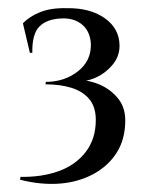

<svg xmlns="http://www.w3.org/2000/svg" viewBox="-20 -732 363 469"><path d="M143 -712Q200 -713 236 -687.5Q272 -662 272 -620Q272 -593 253 -571.5Q234 -550 208 -540Q182 -530 157 -536Q186 -539 215.5 -528.5Q245 -518 265.5 -495Q286 -472 286 -438Q286 -392 265 -359Q244 -326 207.5 -306.5Q171 -287 125.5 -283.5Q80 -280 29 -293L30 -300Q82 -299 123.5 -314Q165 -329 189.5 -361Q214 -393 214 -439Q214 -471 198 -490Q182 -509 154.5 -517.5Q127 -526 91 -526L92 -532Q137 -532 170 -557.5Q203 -583 202 -625Q200 -656 180.5 -672Q161 -688 132 -687Q95 -686 76.5 -667.5Q58 -649 59 -603H53L36 -675Q52 -692 78.5 -702.5Q105 -713 143 -712Z"/></svg>

Font: Cinzel Medium
Style: Regular
Weight: 500
Designer: Natanael Gama
Version: Version 2.000